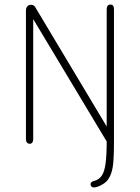

<svg xmlns="http://www.w3.org/2000/svg" viewBox="-20 -624 615 844"><path d="M126 -540 449 -2Q449 59 444 95Q439 131 427.5 148Q416 165 395 171Q390 172 387 173.5Q384 175 382 177Q378 180 378 186Q378 192 382 196Q386 200 391 200Q405 200 423.5 190.5Q442 181 452 169Q463 155 469.5 135.5Q476 116 478.5 85Q481 54 481 6V-584Q481 -594 477 -599Q473 -604 465 -604Q458 -604 453.5 -599Q449 -594 449 -584V-68L137 -589Q133 -597 128 -600Q123 -603 116 -603Q106 -603 100 -596Q94 -589 94 -577V-12Q94 -3 98.5 2.5Q103 8 111 8Q118 8 122 2.5Q126 -3 126 -12Z"/></svg>

Font: Beiruti ExtraLight
Style: Regular
Weight: 250
Designer: Arlette Boutros
Foundry: Boutros
Version: Version 1.41